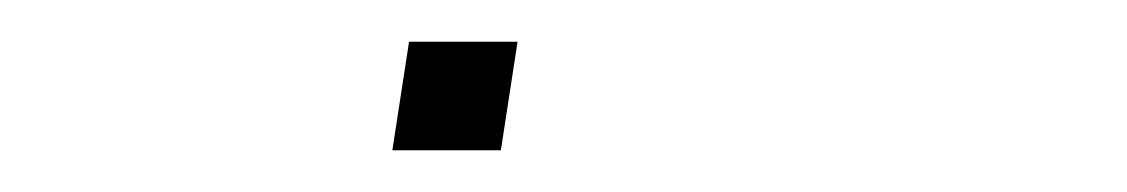

<svg xmlns="http://www.w3.org/2000/svg" viewBox="-20 -72 540 92"><path d="M168 0 176 -52H228L220 0Z"/></svg>

Font: Iosevka SS04 Thin
Style: Italic
Weight: 100
Italic angle: -9°
Monospace: yes
Designer: Belleve Invis
Foundry: Belleve Invis
Version: Version 19.0.0; ttfautohint (v1.8.4)